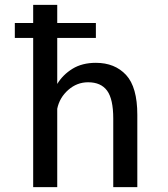

<svg xmlns="http://www.w3.org/2000/svg" viewBox="-20 -770 690 790"><path d="M116.5 0V-614H41V-675.5H116.5V-750H215.5V-675.5H374.5V-614H215.5V-424.5Q238.5 -462.5 278.2 -487Q318 -511.5 374.5 -511.5Q452.5 -511.5 498.8 -461.5Q545 -411.5 545 -297.5V0H446V-282.5Q446 -362 420.8 -396.8Q395.5 -431.5 342.5 -431.5Q296.5 -431.5 260.8 -400Q225 -368.5 215.5 -322.5V0Z"/></svg>

Font: Trispace
Style: Regular
Weight: 400
Designer: Tyler Finck
Foundry: Etcetera Type Company
Version: Version 1.210; ttfautohint (v1.8.3)